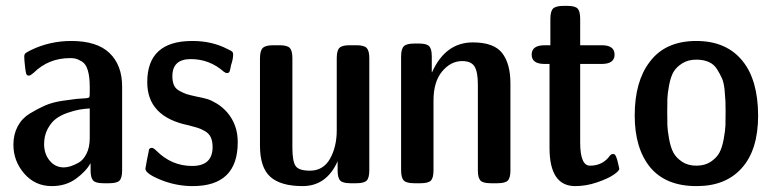

<svg xmlns="http://www.w3.org/2000/svg" viewBox="-20 -627 2641 657"><path d="M25.9 -131.8Q25.9 -167 40.5 -194.6Q55.2 -222.2 82 -238.5Q108.9 -254.9 134 -265.9Q159.2 -276.9 193.1 -282Q227.1 -287.1 241.9 -288.6Q256.8 -290 275.9 -291Q283.7 -292 285.4 -294.4Q287.1 -296.9 287.1 -310.1V-330.1Q287.1 -364.3 280.5 -386.2Q273.9 -408.2 261 -416Q248 -423.8 240 -426Q231.9 -428.2 220.2 -428.2Q146 -428.2 95.2 -377.9Q84 -368.2 79.1 -368.2Q72.3 -368.2 70.1 -373.5Q67.9 -378.9 65.9 -397Q63 -420.9 63 -433.1Q63 -440.9 66.9 -444.6Q70.8 -448.2 86.9 -456.1Q150.9 -486.8 224.1 -486.8Q312 -486.8 355 -445.3Q397.9 -403.8 397.9 -331.1V-43.9Q397.9 -18.1 388.9 -9Q379.9 0 354 0H334Q307.1 0 298.6 -9.5Q290 -19 290 -43.9V-68.8Q273.9 -40 239.5 -15.1Q205.1 9.8 157.2 9.8Q100.1 9.8 63 -33Q25.9 -75.7 25.9 -131.8ZM130.9 -133.8Q130.9 -100.6 149.9 -77.4Q168.9 -54.2 198.2 -54.2Q208 -54.2 220 -57.6Q231.9 -61 248.5 -70.1Q265.1 -79.1 276.1 -101.1Q287.1 -123 287.1 -154.8V-255.9Q269 -254.9 252 -252Q234.9 -249 211.4 -241Q188 -232.9 171.4 -220.5Q154.8 -208 142.8 -185.3Q130.9 -162.6 130.9 -133.8Z M477.5 -49.8Q477.5 -52.7 482.7 -78.9Q487.8 -105 488.8 -108.9Q488.8 -121.1 499.5 -121.1Q505.4 -121.1 515.6 -110.8Q567.4 -59.1 637.5 -59.1Q707.5 -59.1 707.5 -124Q707.5 -144 701.2 -157.5Q694.8 -170.9 680.2 -179Q665.5 -187 655.5 -189.9Q645.5 -192.9 625.5 -198.2Q483.4 -227.1 483.9 -346.2Q483.9 -486.8 637.7 -486.8Q638.2 -486.8 638.7 -486.8Q704.6 -486.8 756.8 -460Q772 -453.1 774.9 -450Q777.8 -446.8 777.8 -440.9Q777.8 -424.8 770.5 -403.8Q767.6 -385.7 765.1 -381.3Q762.7 -377 756.8 -377Q752 -377 745.6 -381.8Q696.8 -424.8 632.8 -424.8Q569.8 -424.8 569.8 -366.2Q569.8 -348.1 575.2 -335.7Q580.6 -323.2 594.7 -315.7Q608.9 -308.1 618.7 -304.9Q628.4 -301.8 650.9 -296.9Q675.8 -292 689.2 -288.1Q702.6 -284.2 721.7 -272.7Q740.7 -261.2 756.8 -243.2Q793.9 -200.2 793.5 -140.1Q793.5 9.8 639.6 9.8Q589.8 9.8 542.5 -6.8Q477.5 -30.8 477.5 -49.8Z M869.6 -128.9V-426.8Q869.6 -453.6 879.2 -462.9Q888.7 -472.2 914.6 -472.2H936.5Q963.4 -472.2 971.9 -462.6Q980.5 -453.1 980.5 -428.2V-122.1Q980.5 -75.2 991.5 -59.1Q1002.4 -43 1040.5 -43Q1086.4 -43 1109.4 -84Q1132.3 -125 1132.3 -181.2V-428.2Q1132.3 -454.1 1141.4 -463.1Q1150.4 -472.2 1176.3 -472.2H1199.2Q1226.1 -472.2 1234.9 -462.6Q1243.7 -453.1 1243.7 -428.2V-43.9Q1243.7 -18.1 1234.6 -9Q1225.6 0 1199.2 0H1179.2Q1152.3 0 1143.8 -9.5Q1135.3 -19 1135.3 -43.9V-75.2Q1097.2 9.8 1015.6 9.8Q940.4 9.8 905 -22Q869.6 -53.7 869.6 -128.9Z M1352.5 -44.9V-433.1Q1352.5 -460 1362.1 -469Q1371.6 -478 1397.5 -478H1413.6Q1440.4 -478 1449 -468.5Q1457.5 -459 1457.5 -434.1V-379.9H1458.5Q1504.4 -481.9 1598.1 -481.9Q1669.9 -481.9 1698.2 -445.6Q1726.6 -409.2 1726.6 -341.8V-43.9Q1726.6 -18.1 1717.5 -9Q1708.5 0 1682.1 0H1659.2Q1632.3 0 1623.8 -9.5Q1615.2 -19 1615.2 -43.9V-337.9Q1615.2 -380.9 1603.8 -399.4Q1592.3 -418 1561.5 -418Q1522.5 -418 1492.9 -382.6Q1463.4 -347.2 1463.4 -283.2V-43.9Q1463.4 -18.1 1454.3 -9Q1445.3 0 1419.4 0H1397.5Q1370.6 0 1361.6 -9.5Q1352.5 -19 1352.5 -44.9Z M1844.2 -472.2H1863.3V-562Q1863.3 -588.9 1872.8 -597.9Q1882.3 -606.9 1908.2 -606.9H1921.4Q1948.2 -606.9 1956.8 -597.4Q1965.3 -587.9 1965.3 -563V-472.2H2039.1Q2083 -472.2 2083 -440.2Q2083 -408.2 2039.1 -408.2H1965.3V-139.2Q1965.3 -60.1 1999 -60.1Q2038.1 -60.1 2062 -87.9Q2069.8 -100.1 2077.1 -100.1Q2083 -100.1 2085.7 -95.9Q2088.4 -91.8 2092.3 -79.1Q2092.3 -78.1 2095.7 -64.9Q2099.1 -51.8 2099.1 -49.8Q2099.1 -42 2079.1 -28.6Q2059.1 -15.1 2022.2 -2.7Q1985.4 9.8 1948.2 9.8Q1860.4 9.8 1860.4 -121.1V-408.2H1843.3Q1799.3 -408.2 1799.3 -440.2Q1799.3 -472.2 1844.2 -472.2Z M2151.9 -231.9Q2151.9 -348.1 2203.1 -415Q2256.3 -486.8 2362.8 -486.8Q2466.8 -486.8 2522 -417Q2573.7 -352.1 2574.2 -231.9Q2574.2 -113.8 2518.1 -51.8Q2463.4 9.8 2364.3 9.8Q2363.3 9.8 2362.8 9.8Q2258.8 9.8 2205.1 -54.2Q2151.9 -119.1 2151.9 -231.9ZM2462.9 -244.1Q2462.9 -267.1 2462.4 -280.5Q2461.9 -293.9 2459.5 -319.1Q2457 -344.2 2450.4 -359.1Q2443.8 -374 2433.3 -390.6Q2422.9 -407.2 2405 -415Q2387.2 -422.9 2362.8 -422.9Q2334 -422.9 2314 -409.9Q2293.9 -397 2284.4 -380.4Q2274.9 -363.8 2269.5 -335Q2264.2 -306.2 2263.7 -289.6Q2263.2 -272.9 2263.2 -243.9Q2263.2 -214.8 2263.7 -198Q2264.2 -181.2 2269.5 -151.6Q2274.9 -122.1 2284.4 -104.5Q2293.9 -86.9 2314 -73.5Q2334 -60.1 2363 -60.1Q2392.1 -60.1 2412.1 -73.5Q2432.1 -86.9 2441.7 -104.5Q2451.2 -122.1 2456.5 -151.6Q2461.9 -181.2 2462.4 -198Q2462.9 -214.8 2462.9 -244.1Z"/></svg>

Font: CMU Sans Serif Demi Condensed
Style: DemiCondensed
Weight: 600
Width: 3
Version: Version 0.7.0